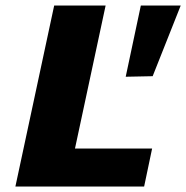

<svg xmlns="http://www.w3.org/2000/svg" viewBox="-20 -678 677 698"><path d="M36 0 177 -658H364L223 0ZM95 0 124 -138H533L504 0ZM535 -401 437 -399 492 -658H637Z"/></svg>

Font: Ysabeau Black
Style: Italic
Weight: 900
Italic angle: -12°
Version: Version 2.000;gftools[0.9.27.dev2+g8671c4b]